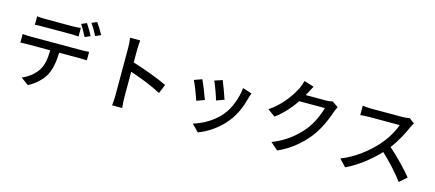

<svg xmlns="http://www.w3.org/2000/svg" viewBox="-62 -1512 5094 2246"><g transform="rotate(15 2485.0 -388.5)"><path d="M868 -680C848 -719 812 -781 787 -817L723 -790C750 -752 782 -692 802 -652ZM632 -644C664 -644 700 -642 732 -640V-743C701 -739 663 -737 632 -737H300C268 -737 233 -740 203 -743V-640C230 -642 267 -644 301 -644ZM184 -494C153 -494 121 -496 93 -499V-395C120 -397 154 -398 184 -398H454C452 -306 442 -219 399 -153C360 -92 288 -34 214 -4L306 63C393 19 469 -55 505 -123C543 -196 559 -290 562 -398H814C840 -398 875 -397 898 -396V-499C873 -495 835 -494 814 -494ZM836 -833C864 -795 897 -738 918 -695L983 -724C965 -760 927 -822 900 -860Z M1857 -354C1757 -403 1567 -474 1434 -514V-670C1434 -705 1438 -749 1441 -782H1318C1324 -748 1327 -702 1327 -670V-92C1327 -53 1324 1 1319 36H1442C1437 0 1434 -61 1434 -92V-401C1544 -365 1707 -302 1812 -245Z M2493 -584 2399 -553C2422 -505 2467 -380 2479 -333L2573 -367C2560 -411 2511 -542 2493 -584ZM2748 -555C2734 -429 2684 -299 2615 -213C2532 -110 2400 -34 2287 -2L2370 83C2483 40 2607 -41 2699 -159C2769 -248 2812 -354 2839 -461C2843 -477 2849 -495 2858 -520ZM2260 -532 2166 -498C2188 -459 2240 -323 2257 -270L2352 -305C2333 -360 2283 -486 2260 -532Z M3800 -677C3781 -670 3754 -666 3725 -666H3476C3484 -679 3491 -692 3497 -704C3507 -722 3522 -753 3540 -784L3420 -821C3414 -792 3399 -751 3388 -730C3347 -643 3254 -499 3098 -393L3188 -328C3283 -397 3362 -488 3422 -577H3732C3710 -494 3658 -370 3584 -284C3497 -181 3383 -90 3231 -32L3321 47C3467 -17 3584 -116 3673 -226C3758 -332 3814 -467 3846 -563C3853 -583 3865 -609 3874 -625Z M4720 -721C4703 -715 4670 -711 4633 -711H4262C4231 -711 4173 -715 4153 -718V-605C4169 -606 4223 -611 4262 -611H4629C4605 -533 4538 -423 4470 -347C4371 -236 4221 -116 4059 -54L4140 31C4283 -36 4418 -143 4525 -257C4624 -165 4724 -55 4790 35L4878 -43C4816 -119 4695 -248 4592 -336C4662 -426 4721 -539 4756 -621C4763 -638 4778 -663 4785 -673Z"/></g></svg>

Font: Noto Sans T Chinese Medium
Style: Regular
Weight: 500
Designer: Ryoko NISHIZUKA (kana & ideographs); Paul D. Hunt (Latin, Greek & Cyrillic); Wenlong ZHANG (bopomofo); Sandoll Communica
Foundry: Adobe Systems Incorporated
Version: Version 1.000;PS 1;hotconv 1.0.78;makeotf.lib2.5.61930